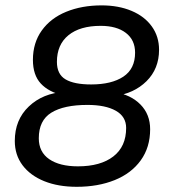

<svg xmlns="http://www.w3.org/2000/svg" viewBox="-20 -699 640 728"><path d="M36.1 -164.4Q36.1 -244.9 89.3 -295.3Q142.5 -345.8 224.8 -350.8L222.2 -336.4Q164.5 -350 134.7 -382.2Q104.8 -414.5 104.8 -472Q104.8 -536.6 138.4 -583.4Q172 -630.3 231.2 -654.4Q290.4 -678.6 365.2 -678.6Q429.3 -678.6 478.8 -657.8Q528.3 -637 555.7 -598.7Q583.1 -560.5 583.1 -510.2Q583.1 -438.4 535.6 -391.2Q488 -344.1 412.5 -334.4L415.2 -349.5Q476 -339.9 512.7 -302.6Q549.3 -265.2 549.3 -209Q549.3 -140.4 513.7 -91.1Q478.1 -41.7 415 -16.2Q351.8 9.3 270.9 9.3Q200.6 9.3 147.8 -12Q95 -33.3 65.5 -72.4Q36.1 -111.6 36.1 -164.4ZM458.3 -213.9Q458.3 -257 419.1 -279.1Q379.8 -301.2 311.7 -301.2Q222.2 -301.2 174.6 -271.8Q127.1 -242.5 127.1 -174.7Q127.1 -122.7 166.6 -95.5Q206.2 -68.3 275.4 -68.3Q361.3 -68.3 409.8 -105.9Q458.3 -143.4 458.3 -213.9ZM492.2 -499.2Q492.2 -547.6 457.2 -574.3Q422.3 -601 361.7 -601Q283.2 -601 239.5 -565.4Q195.8 -529.8 195.8 -464.4Q195.8 -417.3 228.6 -398Q261.3 -378.8 325.5 -378.8Q403 -378.8 447.6 -408.3Q492.2 -437.9 492.2 -499.2Z"/></svg>

Font: SN Pro Thin
Style: Italic
Weight: 200
Italic angle: -9°
Designer: Tobias Whetton
Foundry: Supernotes
Version: Version 1.003;Glyphs 3.3 (3324)